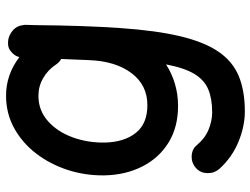

<svg xmlns="http://www.w3.org/2000/svg" viewBox="-120 -464 853 654"><g transform="rotate(-90 307.0 -137.5)"><path d="M486.3 -537.1H487.8Q491.7 -537.1 496.1 -536.6Q506.8 -535.2 516.6 -529.8Q543.9 -515.1 547.4 -488.8Q549.3 -481.4 548.8 -474.1L547.9 -442.9Q546.4 -274.9 537.8 -153.1Q529.3 -31.2 509.8 50.3Q490.2 131.8 457.3 179.9Q424.3 228 374.3 248.8Q324.2 269.5 253.9 269.5Q203.1 269.5 150.1 247.6Q97.2 225.6 58.6 183.1Q43.5 166 43.7 142.8Q43.9 119.6 59.6 104.5Q76.7 87.9 100.8 88.4Q125 88.9 138.7 105.5Q162.1 133.8 192.1 146Q222.2 158.2 250.5 158.2Q296.9 158.2 328.9 145Q360.8 131.8 381.6 97.7Q402.3 63.5 414.1 1Q384.3 20.5 348.4 31.2Q312.5 42 272.5 42Q200.7 42 148.2 9.8Q95.7 -22.5 66.7 -79.3Q37.6 -136.2 36.1 -209Q35.2 -273.9 54.7 -334Q74.2 -394 110.6 -441.4Q147 -488.8 197.3 -516.4Q247.6 -543.9 307.6 -543.9Q379.4 -543.9 439 -498.5Q442.9 -514.6 455.6 -524.9Q468.3 -537.6 486.3 -537.1ZM275.4 -62.5Q343.8 -62.5 384.5 -116.7Q425.3 -170.9 428.7 -261.2L432.6 -356Q419.4 -363.8 412.1 -376Q395 -401.4 367.4 -417.5Q339.8 -433.6 307.1 -433.6Q257.8 -433.6 221.4 -401.6Q185.1 -369.6 166 -317.9Q147 -266.1 147.9 -207.5Q149.4 -141.6 180.7 -102.1Q211.9 -62.5 275.4 -62.5Z"/></g></svg>

Font: Mikhak SemiBold
Style: Regular
Weight: 600
Designer: Amin Abedi
Version: Version 3.3